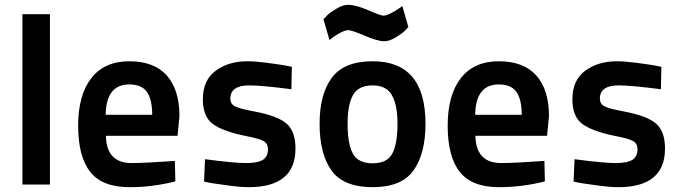

<svg xmlns="http://www.w3.org/2000/svg" viewBox="-20 -765 2832 796"><path d="M73 0V-706H187V0Z M526 -89Q558 -89 602.5 -91.5Q647 -94 676 -96L705 -98L707 -13Q613 11 517 11Q404 11 354 -52.5Q304 -116 304 -244Q304 -371 358.5 -441Q413 -511 516 -511Q619 -511 671.5 -452Q724 -393 724 -283L716 -202H419Q421 -89 526 -89ZM418 -289H611Q611 -353 589 -384Q567 -415 516 -415Q420 -415 418 -289Z M1190 -488 1188 -395Q1065 -411 1013 -411Q935 -411 935 -356Q935 -334 954.5 -324Q974 -314 1034 -303Q1130 -285 1167.5 -253Q1205 -221 1205 -149Q1205 11 1011 11Q979 11 933 5Q887 -1 856 -6L826 -12L830 -105Q949 -89 1000 -89Q1049 -89 1070 -102.5Q1091 -116 1091 -146Q1091 -169 1074 -179.5Q1057 -190 1000 -201Q905 -220 863 -250.5Q821 -281 821 -353Q821 -433 874.5 -472Q928 -511 1005 -511Q1037 -511 1083.5 -505Q1130 -499 1160 -494Z M1525 -511Q1744 -511 1744 -252Q1744 -128 1694.5 -58.5Q1645 11 1525 11Q1404 11 1354.5 -58Q1305 -127 1305 -252Q1305 -374 1355.5 -442.5Q1406 -511 1525 -511ZM1628 -252Q1628 -329 1605 -370Q1582 -411 1525 -411Q1466 -411 1443.5 -371Q1421 -331 1421 -252Q1421 -170 1442.5 -129Q1464 -88 1525 -88Q1586 -88 1607 -129.5Q1628 -171 1628 -252ZM1648 -740 1673 -653Q1667 -646 1657.5 -636.5Q1648 -627 1621.5 -610.5Q1595 -594 1573 -594Q1546 -594 1492 -617Q1438 -640 1424 -640Q1412 -640 1392.5 -630Q1373 -620 1360 -610L1346 -599L1321 -685Q1327 -692 1337 -702Q1347 -712 1374 -728.5Q1401 -745 1423 -745Q1455 -745 1507 -722.5Q1559 -700 1570 -700Q1581 -700 1600.5 -710Q1620 -720 1634 -730Z M2058 -89Q2090 -89 2134.5 -91.5Q2179 -94 2208 -96L2237 -98L2239 -13Q2145 11 2049 11Q1936 11 1886 -52.5Q1836 -116 1836 -244Q1836 -371 1890.5 -441Q1945 -511 2048 -511Q2151 -511 2203.5 -452Q2256 -393 2256 -283L2248 -202H1951Q1953 -89 2058 -89ZM1950 -289H2143Q2143 -353 2121 -384Q2099 -415 2048 -415Q1952 -415 1950 -289Z M2722 -488 2720 -395Q2597 -411 2545 -411Q2467 -411 2467 -356Q2467 -334 2486.5 -324Q2506 -314 2566 -303Q2662 -285 2699.5 -253Q2737 -221 2737 -149Q2737 11 2543 11Q2511 11 2465 5Q2419 -1 2388 -6L2358 -12L2362 -105Q2481 -89 2532 -89Q2581 -89 2602 -102.5Q2623 -116 2623 -146Q2623 -169 2606 -179.5Q2589 -190 2532 -201Q2437 -220 2395 -250.5Q2353 -281 2353 -353Q2353 -433 2406.5 -472Q2460 -511 2537 -511Q2569 -511 2615.5 -505Q2662 -499 2692 -494Z"/></svg>

Font: TypoPRO Titillium Maps
Style: 800 wt
Weight: 800
Designer: Campivisivi
Foundry: Accademia di Belle Arti di Urbino and students of MA course of Visual design
Version: Version 001.001